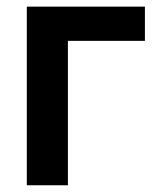

<svg xmlns="http://www.w3.org/2000/svg" viewBox="-20 -550 481 570"><path d="M410.2 -428.7H181.6V0H59.6V-530.3H410.2Z"/></svg>

Font: Pretendard Std SemiBold
Style: Regular
Weight: 600
Designer: Base glyphs from Inter by Rasmus Andersson; Hangeul glyphs from Noto Sans CJK(Source Han Sans) by Jang Soo-young and Kan
Foundry: Kil Hyung-jin
Version: Version 1.309